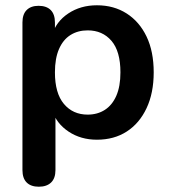

<svg xmlns="http://www.w3.org/2000/svg" viewBox="-20 -519 640 727"><path d="M127 188Q97 188 81 172Q65 156 65 125V-434Q65 -465 81 -481Q97 -497 126 -497Q156 -497 172 -481Q188 -465 188 -434V-356L177 -386Q192 -437 238.5 -468Q285 -499 347 -499Q411 -499 459.5 -468Q508 -437 535 -380.5Q562 -324 562 -245Q562 -167 535 -109.5Q508 -52 460 -21Q412 10 347 10Q286 10 240 -20.5Q194 -51 178 -100H190V125Q190 156 173.5 172Q157 188 127 188ZM312 -85Q349 -85 377 -103Q405 -121 420.5 -156.5Q436 -192 436 -245Q436 -325 402 -364.5Q368 -404 312 -404Q275 -404 247 -386.5Q219 -369 203.5 -333.5Q188 -298 188 -245Q188 -166 222 -125.5Q256 -85 312 -85Z"/></svg>

Font: Nunito ExtraLight
Style: Regular
Weight: 200
Designer: Vernon Adams
Foundry: Vernon Adams
Version: Version 3.602